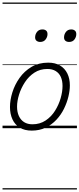

<svg xmlns="http://www.w3.org/2000/svg" viewBox="-20 -1015 629 1520"><path d="M231 19Q175 19 136.5 -4.5Q98 -28 78.5 -70.5Q59 -113 59 -168Q59 -223 78 -284Q97 -345 135 -398.5Q173 -452 229.5 -485.5Q286 -519 362 -519Q417 -519 455 -496.5Q493 -474 513 -433.5Q533 -393 533 -339Q533 -298 521.5 -250Q510 -202 486.5 -154Q463 -106 426.5 -67Q390 -28 341.5 -4.5Q293 19 231 19ZM237 -31Q296 -31 341 -61Q386 -91 415.5 -138Q445 -185 460 -237Q475 -289 475 -334Q475 -376 461.5 -406Q448 -436 421 -452.5Q394 -469 355 -469Q297 -469 252.5 -440Q208 -411 177.5 -364.5Q147 -318 131 -266.5Q115 -215 115 -171Q115 -128 129.5 -96.5Q144 -65 171 -48Q198 -31 237 -31ZM298 -683Q281 -683 269.5 -692Q258 -701 258 -719Q258 -743 273 -762.5Q288 -782 316 -782Q334 -782 345 -773Q356 -764 356 -745Q356 -722 341 -702.5Q326 -683 298 -683ZM527 -683Q509 -683 498 -692Q487 -701 487 -719Q487 -743 502 -762.5Q517 -782 544 -782Q561 -782 572.5 -773Q584 -764 584 -745Q584 -722 569.5 -702.5Q555 -683 527 -683ZM0 475H589V485H0ZM0 -20H589V0H0ZM0 -505H589V-500H0ZM0 -995H589V-985H0Z"/></svg>

Font: Playwrite CZ Guides
Style: Regular
Weight: 400
Designer: Veronika Burian, José Scaglione
Foundry: TypeTogether
Version: Version 1.003